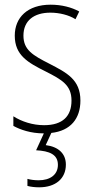

<svg xmlns="http://www.w3.org/2000/svg" viewBox="-20 -559 401 819"><path d="M261 143C261 97 230 67 175 60L199 8C281 -1 323 -53 323 -130C323 -220 264 -249 191 -287C120 -323 80 -346 80 -407C80 -471 125 -505 195 -505C233 -505 274 -495 302 -477L318 -510C285 -528 243 -539 196 -539C97 -539 43 -484 43 -407C43 -323 99 -292 175 -254C244 -219 285 -196 285 -130C285 -64 248 -25 168 -25C120 -25 73 -40 37 -63V-22C66 -6 111 10 167 10L134 82C191 85 227 100 227 144C227 187 193 210 145 210C129 210 111 208 97 204V234C111 238 130 240 147 240C217 240 261 203 261 143Z"/></svg>

Font: Noto Sans Georgian Condensed ExtraLight
Style: Regular
Weight: 200
Width: 3
Designer: Monotype Design Team, Akaki Razmadze
Foundry: Google LLC
Version: Version 2.005